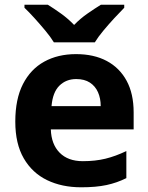

<svg xmlns="http://www.w3.org/2000/svg" viewBox="-20 -786 631 816"><path d="M303 -556Q379 -556 433.5 -527Q488 -498 518 -443Q548 -388 548 -308V-236H196Q198 -173 233.5 -137Q269 -101 332 -101Q385 -101 428 -111.5Q471 -122 517 -144V-29Q477 -9 432.5 0.5Q388 10 325 10Q243 10 180 -20.5Q117 -51 81 -113Q45 -175 45 -269Q45 -365 77.5 -428.5Q110 -492 168 -524Q226 -556 303 -556ZM304 -450Q261 -450 232.5 -422Q204 -394 199 -335H408Q408 -368 396.5 -394Q385 -420 362 -435Q339 -450 304 -450ZM209 -606Q195 -629 172.5 -656Q150 -683 126.5 -709Q103 -735 84 -753V-766H183Q209 -750 239 -728.5Q269 -707 295 -680Q321 -707 352 -728.5Q383 -750 409 -766H508V-753Q490 -735 466 -709Q442 -683 419.5 -656Q397 -629 383 -606Z"/></svg>

Font: Noto Sans Kannada
Style: Regular
Weight: 400
Designer: Jelle Bosma - Monotype Design Team
Foundry: Monotype Imaging Inc.
Version: Version 2.003